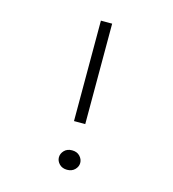

<svg xmlns="http://www.w3.org/2000/svg" viewBox="-99 -728 727 806"><g transform="rotate(15 265.0 -325.0)"><path d="M299.1 -75.7Q311.5 -62.5 311.5 -46.4Q311.5 -30.3 298.8 -17.3Q286.1 -4.4 265.1 -4.4Q244.1 -4.4 231.4 -17.3Q218.8 -30.3 218.8 -46.4Q218.8 -62.5 231.2 -75.7Q243.7 -88.9 265.1 -88.9Q286.6 -88.9 299.1 -75.7ZM289.6 -209.5H240.7V-646H289.6Z"/></g></svg>

Font: AzarMehrMonospaced
Style: SerifRegular
Weight: 1
Designer: Amin Abedi
Version: Version 1.00